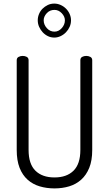

<svg xmlns="http://www.w3.org/2000/svg" viewBox="-20 -1042 606 1068"><path d="M282 -1022Q300 -1022 317 -1014.5Q334 -1007 347 -994Q360 -981 367.5 -964Q375 -947 375 -929Q375 -910 367.5 -893Q360 -876 347 -862.5Q334 -849 317 -841Q300 -833 282 -833Q263 -833 246.5 -841Q230 -849 217.5 -862.5Q205 -876 197.5 -893Q190 -910 190 -929Q190 -947 197 -964Q204 -981 216.5 -993.5Q229 -1006 245.5 -1014Q262 -1022 282 -1022ZM341 -929Q341 -950 323.5 -968.5Q306 -987 283 -987Q257 -987 240 -968.5Q223 -950 223 -929Q223 -905 240.5 -885.5Q258 -866 283 -866Q306 -866 323.5 -885.5Q341 -905 341 -929ZM427 -707Q427 -720 437 -725.5Q447 -731 460 -731Q472 -731 482.5 -725.5Q493 -720 493 -707V-208Q493 -149 476.5 -108.5Q460 -68 431.5 -42.5Q403 -17 365 -5.5Q327 6 283 6Q239 6 200.5 -5.5Q162 -17 133.5 -42.5Q105 -68 89 -108.5Q73 -149 73 -208V-707Q73 -720 83.5 -725.5Q94 -731 106 -731Q119 -731 129 -725.5Q139 -720 139 -707V-208Q139 -130 177 -92.5Q215 -55 283 -55Q351 -55 389 -92.5Q427 -130 427 -208Z"/></svg>

Font: Dosis
Style: Book
Weight: 400
Designer: EdgarTolentino, PabloImpallari, IginoMarini
Foundry: EdgarTolentino, PabloImpallari, IginoMarini
Version: Version 1.007